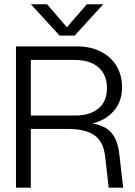

<svg xmlns="http://www.w3.org/2000/svg" viewBox="-20 -864 622 884"><path d="M323.5 -700H254.5L122 -844.5H196.5L288 -738.5L380 -844.5H455.5ZM289 -270.5H122V0H53.5V-650.5H333.5Q396 -650.5 443 -627Q490 -603.5 516 -561Q542 -518.5 542 -461Q542 -398.5 505.2 -354.8Q468.5 -311 405.5 -295.5Q465.5 -285.5 494 -251.5Q522.5 -217.5 529.5 -153.5L547 0H480.5L464 -145Q456 -211.5 415 -241Q374 -270.5 289 -270.5ZM324.5 -588H122V-332H324.5Q394.5 -332 433.5 -364.8Q472.5 -397.5 472.5 -457Q472.5 -519.5 433.5 -553.8Q394.5 -588 324.5 -588Z"/></svg>

Font: Overused Grotesk Book
Style: Regular
Weight: 375
Version: Version 0.004